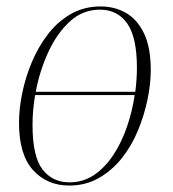

<svg xmlns="http://www.w3.org/2000/svg" viewBox="-20 -566 537 596"><path d="M195 10Q126 10 82.5 -38Q39 -86 39 -185Q39 -228 49 -277Q59 -326 79 -373.5Q99 -421 129 -460Q159 -499 200 -522.5Q241 -546 292 -546Q336 -546 371 -526Q406 -506 427 -462.5Q448 -419 448 -348Q448 -306 438 -257.5Q428 -209 408.5 -161.5Q389 -114 358.5 -75.5Q328 -37 287 -13.5Q246 10 195 10ZM290 -536Q237 -536 197 -499.5Q157 -463 130 -404.5Q103 -346 91 -281H400Q405 -320 405 -356Q405 -450 375 -493Q345 -536 290 -536ZM196 0Q239 0 273 -23.5Q307 -47 332.5 -86Q358 -125 374.5 -173.5Q391 -222 398 -271H89Q81 -224 81 -178Q81 -80 112 -40Q143 0 196 0Z"/></svg>

Font: Noto Serif Display SemiCondensed ExtraLight
Style: Italic
Weight: 200
Width: 4
Italic angle: -12°
Designer: Monotype Design Team
Foundry: Monotype Imaging Inc.
Version: Version 2.009